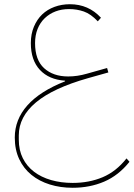

<svg xmlns="http://www.w3.org/2000/svg" viewBox="-20 -585 633 909"><path d="M324 304Q266 304 216 288.5Q166 273 129 243Q92 213 71 168.5Q50 124 50 66Q50 -19 109.5 -86Q169 -153 288 -200V-203Q212 -208 169 -254Q126 -300 126 -381Q126 -424 140.5 -458.5Q155 -493 179.5 -516.5Q204 -540 238 -552.5Q272 -565 311 -565Q399 -565 458 -501L443 -484Q410 -519 377 -530.5Q344 -542 307 -542Q272 -542 243 -531Q214 -520 192 -499Q170 -478 158 -448Q146 -418 146 -381Q146 -301 189 -262Q232 -223 303 -223Q346 -223 391 -236L487 -263L493 -242L397 -215Q231 -168 150 -100Q69 -32 69 56V76Q69 126 88 164Q107 202 141 228Q175 254 222 267.5Q269 281 324 281Q402 281 466 254Q530 227 579 165L593 181Q541 246 473 275Q405 304 324 304Z"/></svg>

Font: IBM Plex Sans Arabic Thin
Style: Regular
Weight: 100
Designer: Mike Abbink, Paul van der Laan, Pieter van Rosmalen, Wael Morcos, Khajak Apelian
Foundry: Bold Monday
Version: Version 1.101